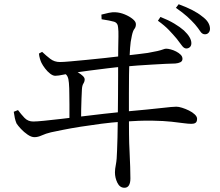

<svg xmlns="http://www.w3.org/2000/svg" viewBox="-20 -820 1040 907"><path d="M860 -591Q849 -591 839 -605Q829 -619 814 -638Q798 -657 778 -678Q758 -699 726 -722L738 -740Q776 -725 803.5 -708.5Q831 -692 849 -676Q884 -643 884 -616Q884 -604 877 -597.5Q870 -591 860 -591ZM568 67Q546 67 534.5 43.5Q523 20 523 -6Q523 -21 527.5 -43.5Q532 -66 533 -109Q534 -128 535 -169Q536 -210 536.5 -262Q537 -314 537.5 -366.5Q538 -419 538 -462.5Q538 -506 538 -530Q538 -561 538.5 -591.5Q539 -622 539.5 -648Q540 -674 538 -689Q537 -712 518.5 -717.5Q500 -723 460 -729L459 -751Q478 -756 494.5 -759.5Q511 -763 526 -762Q547 -761 569 -752Q591 -743 606.5 -730.5Q622 -718 622 -706Q622 -692 615 -683.5Q608 -675 603 -652Q596 -621 594.5 -593.5Q593 -566 591 -532Q590 -506 589.5 -466Q589 -426 589 -378Q589 -330 589 -280Q589 -230 589.5 -185Q590 -140 592 -106Q594 -68 595 -31.5Q596 5 596 23Q596 44 589 55.5Q582 67 568 67ZM308 -243Q308 -258 308 -281Q308 -304 308 -328Q308 -352 307.5 -372Q307 -392 307 -403Q306 -432 303 -446Q300 -460 292.5 -467.5Q285 -475 270 -482L273 -495Q289 -495 301 -494Q313 -493 328 -487Q338 -484 350 -477Q362 -470 371 -461.5Q380 -453 380 -445Q380 -435 374 -425.5Q368 -416 367 -398Q366 -378 365 -354.5Q364 -331 363.5 -303.5Q363 -276 363 -244ZM143 -172Q128 -172 110.5 -184Q93 -196 79 -211Q65 -226 58 -237Q53 -249 50 -262.5Q47 -276 45 -292L65 -300Q79 -281 95.5 -263.5Q112 -246 137 -246Q153 -246 188 -249.5Q223 -253 270.5 -258.5Q318 -264 370 -270.5Q422 -277 471.5 -282.5Q521 -288 561 -292Q629 -298 673.5 -302.5Q718 -307 745 -310Q772 -313 787.5 -314.5Q803 -316 813 -316Q824 -316 840 -311Q856 -306 872.5 -298Q889 -290 900 -279.5Q911 -269 911 -259Q911 -245 904 -240Q897 -235 885 -235Q870 -235 848 -238Q826 -241 790.5 -245Q755 -249 698.5 -250Q642 -251 556 -245Q510 -242 459.5 -235.5Q409 -229 361.5 -221.5Q314 -214 277 -206.5Q240 -199 221 -195Q196 -189 177.5 -180.5Q159 -172 143 -172ZM241 -462Q230 -462 217 -472Q204 -482 193 -496.5Q182 -511 176 -523Q172 -531 168.5 -543Q165 -555 164 -567L179 -575Q198 -557 217.5 -542Q237 -527 263 -527Q279 -527 312 -530Q345 -533 387.5 -537Q430 -541 475.5 -546Q521 -551 562.5 -556Q604 -561 635 -564.5Q666 -568 678 -570Q707 -575 724 -579Q741 -583 750 -586.5Q759 -590 765 -590Q774 -590 787 -586.5Q800 -583 812.5 -576.5Q825 -570 833.5 -561.5Q842 -553 842 -542Q842 -531 832 -526Q822 -521 808 -520Q792 -520 763.5 -518.5Q735 -517 700 -515Q665 -513 629.5 -510.5Q594 -508 564 -505Q533 -503 489.5 -497.5Q446 -492 402 -486.5Q358 -481 326 -476Q306 -473 280.5 -467.5Q255 -462 241 -462ZM948 -658Q935 -658 926 -672Q917 -686 901 -705Q884 -724 864 -742Q844 -760 811 -783L824 -800Q862 -786 889 -772Q916 -758 933 -744Q954 -729 963 -714Q972 -699 972 -684Q972 -673 965.5 -665.5Q959 -658 948 -658Z"/></svg>

Font: Noto Serif JP
Style: Regular
Weight: 400
Designer: Ryoko NISHIZUKA  (kana & ideographs); Frank Grießhammer (Latin, Greek & Cyrillic); Wenlong ZHANG  (bopomofo); Sandoll Co
Foundry: Adobe
Version: Version 2.003-H1;hotconv 1.1.1;makeotfexe 2.6.0